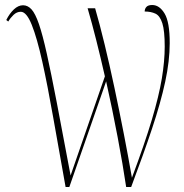

<svg xmlns="http://www.w3.org/2000/svg" viewBox="-20 -747 736 767"><path d="M242 0Q215 -150 192.5 -278Q170 -406 149 -500.5Q128 -595 107 -647.5Q86 -700 63 -700Q47 -700 34 -687.5Q21 -675 13 -661L5 -667Q18 -693 35.5 -709.5Q53 -726 72 -726Q91 -726 106 -709.5Q121 -693 135.5 -651Q150 -609 167 -532.5Q184 -456 207 -336.5Q230 -217 262 -46L399 -442Q382 -517 364.5 -586.5Q347 -656 330 -714H360Q378 -652 398 -569.5Q418 -487 437.5 -395Q457 -303 475 -210.5Q493 -118 507 -37Q558 -173 586.5 -268.5Q615 -364 626.5 -433.5Q638 -503 638 -561Q638 -624 628.5 -654Q619 -684 601 -692.5Q583 -701 558 -701Q558 -712 565 -719.5Q572 -727 588 -727Q617 -727 637.5 -693Q658 -659 658 -575Q658 -504 640 -420.5Q622 -337 587.5 -233.5Q553 -130 504 0H484Q471 -88 450 -199Q429 -310 404 -422L257 0Z"/></svg>

Font: Noto Serif Display ExtraCondensed Thin
Style: Regular
Weight: 100
Width: 2
Designer: Monotype Design Team
Foundry: Monotype Imaging Inc.
Version: Version 2.009